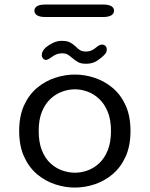

<svg xmlns="http://www.w3.org/2000/svg" viewBox="-20 -816 659 846"><path d="M310 10.5Q266.5 10.5 223 -3.8Q179.5 -18 143.5 -48.2Q107.5 -78.5 86 -126Q64.5 -173.5 64.5 -239Q64.5 -304.5 86 -351.8Q107.5 -399 143.5 -429Q179.5 -459 223 -473.2Q266.5 -487.5 310 -487.5Q353.5 -487.5 396.8 -473.2Q440 -459 476 -429Q512 -399 533.5 -351.8Q555 -304.5 555 -239Q555 -173.5 533.5 -126Q512 -78.5 476 -48.2Q440 -18 396.8 -3.8Q353.5 10.5 310 10.5ZM310 -55Q338 -55 366 -65Q394 -75 417.2 -96.8Q440.5 -118.5 454.8 -153.8Q469 -189 469 -239Q469 -288.5 454.8 -323.2Q440.5 -358 417.2 -380Q394 -402 366 -412.2Q338 -422.5 310 -422.5Q282 -422.5 253.8 -412.2Q225.5 -402 202 -380Q178.5 -358 164.5 -323.2Q150.5 -288.5 150.5 -239Q150.5 -189 164.5 -153.8Q178.5 -118.5 202 -96.8Q225.5 -75 253.8 -65Q282 -55 310 -55ZM359.5 -535Q336 -535 322.8 -543Q309.5 -551 297 -561.5Q286.5 -571 277.5 -576Q268.5 -581 254 -581Q239 -581 227 -575.8Q215 -570.5 206 -563.5Q191 -552 182 -552Q175 -552 169.5 -558.5Q164 -565 164 -574Q164 -591 183 -608Q196 -618.5 213.8 -627.2Q231.5 -636 252.5 -636Q276 -636 289.2 -628.8Q302.5 -621.5 314 -610.5Q323.5 -600.5 333 -594.8Q342.5 -589 358.5 -589Q373 -589 383.8 -594Q394.5 -599 403 -606.5Q409.5 -612 416.2 -615.8Q423 -619.5 430 -619.5Q438 -619.5 444.2 -614Q450.5 -608.5 450.5 -598Q450.5 -585.5 442.5 -577.5Q432 -565 410.5 -550Q389 -535 359.5 -535ZM131.5 -768.5Q131.5 -781.5 143.5 -788.8Q155.5 -796 180.5 -796H433.5Q458.5 -796 470.5 -788.8Q482.5 -781.5 482.5 -768.5Q482.5 -756 470.5 -748.5Q458.5 -741 433.5 -741H180.5Q155.5 -741 143.5 -748.5Q131.5 -756 131.5 -768.5Z"/></svg>

Font: Sono ExtraLight Monospace
Style: Regular
Weight: 400
Version: Version 2.112